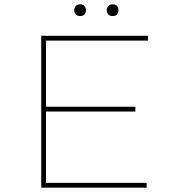

<svg xmlns="http://www.w3.org/2000/svg" viewBox="-20 -865 828 885"><path d="M170 0V-700H662V-678H192V-22H656V0ZM183 -351V-373H604V-351ZM499 -791Q487 -791 479.5 -798.5Q472 -806 472 -818Q472 -829 479 -837Q486 -845 499 -845Q513 -845 519.5 -837.5Q526 -830 526 -818Q526 -806 519.5 -798.5Q513 -791 499 -791ZM349 -791Q337 -791 329.5 -798.5Q322 -806 322 -818Q322 -829 329 -837Q336 -845 349 -845Q363 -845 369.5 -837.5Q376 -830 376 -818Q376 -806 369.5 -798.5Q363 -791 349 -791Z"/></svg>

Font: Lexend Peta Thin
Style: Regular
Weight: 250
Version: Version 1.007